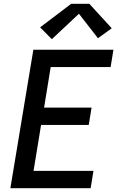

<svg xmlns="http://www.w3.org/2000/svg" viewBox="-20 -999 640 1019"><path d="M35 0 157 -735H582L567 -643H249L214 -428H466L451 -336H198L158 -92H476L461 0ZM255 -791 193 -854 358 -979H454L573 -849L500 -796L399 -926Z"/></svg>

Font: Iosevka SS04 Semibold Extended
Style: Italic
Weight: 600
Width: 7
Italic angle: -9°
Monospace: yes
Designer: Belleve Invis
Foundry: Belleve Invis
Version: Version 19.0.0; ttfautohint (v1.8.4)